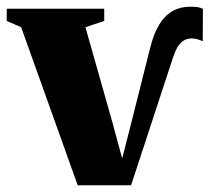

<svg xmlns="http://www.w3.org/2000/svg" viewBox="-38 -549 624 572"><path d="M193.5 3 25 -468 -18 -486.5V-523H272.5V-486.5L216.5 -468L296 -187.5L326 -77L354.5 -188.5L409.5 -407Q420 -449 436.5 -476Q453 -503 476 -516Q499 -529 528 -529Q545.5 -529 553.5 -527.2Q561.5 -525.5 566.5 -522.5L566 -426Q561 -428.5 552.2 -431.5Q543.5 -434.5 533.5 -434.5Q518 -434.5 507.5 -427Q497 -419.5 490.5 -408Q484 -396.5 479.5 -384L352.5 3Z"/></svg>

Font: Merriweather 96pt Black
Style: Regular
Weight: 900
Version: Version 2.100